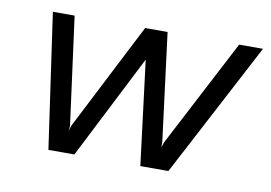

<svg xmlns="http://www.w3.org/2000/svg" viewBox="-52 -461 761 539"><g transform="rotate(10 329.0 -192.0)"><path d="M162 -77 161 -62 165 -77 322 -384H386L425 -77V-62L430 -77L590 -384H658L456 0H376L339 -297L188 0H114L59 -384H121Z"/></g></svg>

Font: Cambay Devanagari
Style: Italic
Weight: 400
Italic angle: -11°
Designer: Pooja Saxena
Foundry: Pooja Saxena
Version: Version 1.018;PS 001.018;hotconv 1.0.70;makeotf.lib2.5.58329